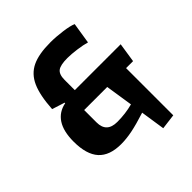

<svg xmlns="http://www.w3.org/2000/svg" viewBox="-204 -778 1030 1030"><g transform="rotate(-45 311.5 -263.0)"><path d="M584 -255H531V103L444 114L423 -25Q354 -3 309 6Q264 15 224 15Q137 15 95 -31.5Q53 -78 53 -175Q53 -253 82 -297.5Q111 -342 167 -353V-357L95 -380Q101 -479 126 -535Q151 -591 202 -615.5Q253 -640 341 -640Q384 -640 432 -633.5Q480 -627 503 -617L484 -497Q457 -505 416.5 -510.5Q376 -516 347 -516Q293 -516 273 -500.5Q253 -485 253 -443V-366H601ZM388 -255H213V-161Q213 -84 294 -84Q356 -84 412 -99Z"/></g></svg>

Font: Changa SemiBold
Style: Regular
Weight: 600
Designer: Eduardo Rodriguez Tunni
Foundry: Eduardo Rodriguez Tunni
Version: Version 2.002; ttfautohint (v1.5) -l 8 -r 50 -G 150 -x 14 -H